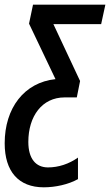

<svg xmlns="http://www.w3.org/2000/svg" viewBox="-47 -560 470 820"><path d="M140 240C189 240 245 228 286 205V113C248 140 203 155 158 155C106 155 74 118 74 46C74 -64 133 -144 229 -144H281L295 -214L181 -457H385L403 -540H94L77 -459L190 -222C56 -208 -27 -98 -27 52C-27 172 32 240 140 240Z"/></svg>

Font: Noto Sans UI Condensed Medium
Style: Italic
Weight: 500
Width: 3
Italic angle: -12°
Designer: Monotype Design Team
Foundry: Monotype Imaging Inc.
Version: Version 1.901